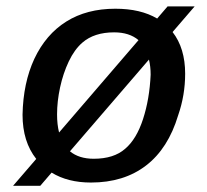

<svg xmlns="http://www.w3.org/2000/svg" viewBox="-20 -565 651 603"><path d="M93.8 -65.9Q50.8 -120.1 50.8 -204.6Q52.7 -304.7 87.9 -380.4Q124 -457 188.2 -497.3Q252.4 -537.6 342.3 -537.6Q421.4 -537.6 473.6 -506.8L506.3 -544.9H591.3L522 -464.4Q561.5 -413.6 561.5 -333.5Q561.5 -266.1 539.6 -203.1Q508.3 -98.6 438.7 -45.2Q369.1 8.3 265.6 8.3Q192.9 8.3 142.1 -22.9L106.4 18.6H21ZM159.2 -205.6Q159.2 -174.3 165.5 -148.9L415 -439Q386.2 -463.4 338.4 -463.4Q275.9 -463.4 238.8 -431.2Q213.9 -409.7 196 -372.1Q178.2 -334.5 168.7 -290.5Q159.2 -246.6 159.2 -205.6ZM453.1 -330.1Q453.1 -356.4 447.8 -377.9L199.7 -89.8Q228 -66.4 274.4 -66.4Q337.4 -66.4 373 -97.7Q408.7 -127.9 429.2 -190.9Q449.7 -253.9 453.1 -330.1Z"/></svg>

Font: Arimo Medium
Style: Italic
Weight: 500
Italic angle: -12°
Designer: Steve Matteson
Foundry: Monotype Imaging Inc.
Version: Version 1.33